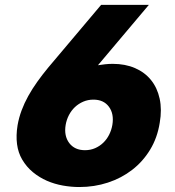

<svg xmlns="http://www.w3.org/2000/svg" viewBox="-20 -747 710 777"><path d="M51.1 -240.1Q56.5 -271 67.5 -300.4Q78.5 -329.9 94.5 -358.7Q110.4 -387.4 130.7 -415.8Q150.9 -444.2 174.7 -473L389.2 -727.3H582.4L376.4 -483Q390.3 -485.1 405.2 -486.9Q420.1 -488.6 436.1 -488.6Q486.9 -488.6 526.5 -471.4Q566.1 -454.2 591.3 -422.9Q616.5 -391.7 626.1 -347.7Q635.7 -303.6 626.4 -250Q616.8 -189.3 587.5 -141.2Q558.2 -93 514.7 -59.5Q471.2 -25.9 416.5 -8Q361.9 9.9 301.1 9.9Q268.1 9.9 234.4 3.9Q200.6 -2.1 169.9 -15.4Q139.2 -28.8 113.3 -50.1Q87.4 -71.4 69.6 -101.6Q37.6 -156.2 51.1 -240.1ZM260.3 -168Q282.3 -139.2 323.9 -139.2Q346.2 -139.2 364.9 -147.4Q383.5 -155.5 397.9 -169.4Q412.3 -183.2 421.7 -201.9Q431.1 -220.5 434.7 -241.5Q442.1 -286.2 420.8 -315Q399.5 -343.8 358 -343.8Q335.9 -343.8 316.9 -335.6Q297.9 -327.4 283.2 -313.6Q268.5 -299.7 258.9 -281.1Q249.3 -262.4 245.7 -241.5Q238.3 -197.4 260.3 -168Z"/></svg>

Font: Inter P Black
Style: Italic
Weight: 900
Italic angle: -9.40001°
Designer: Rasmus Andersson
Foundry: rsms
Version: Version 3.018;git-588b23468